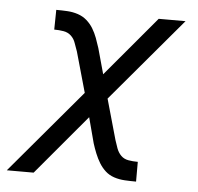

<svg xmlns="http://www.w3.org/2000/svg" viewBox="-47 -575 640 620"><g transform="rotate(5 273.5 -265.0)"><path d="M-3 0 226 -271 189 -402Q184 -415 179.5 -428.5Q175 -442 165 -451.5Q155 -461 140.5 -463.5Q126 -466 110 -466L111 -530Q129 -530 147 -529Q165 -528 181.5 -522.5Q198 -517 210.5 -506Q223 -495 231.5 -481Q240 -467 246 -451Q252 -435 257 -419L280 -336L443 -530H530L301 -259L338 -128Q342 -115 347 -101.5Q352 -88 361.5 -78.5Q371 -69 385.5 -66.5Q400 -64 416 -64V0Q398 0 379.5 -1Q361 -2 344.5 -7.5Q328 -13 316 -24Q304 -35 295.5 -49Q287 -63 280.5 -79Q274 -95 269 -111L247 -194L84 0Z"/></g></svg>

Font: Lode
Style: Italic
Weight: 400
Italic angle: -11°
Monospace: yes
Designer: Belleve Invis
Foundry: Belleve Invis
Version: Version 29.2.0; ttfautohint (v1.8.3)